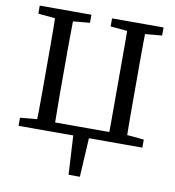

<svg xmlns="http://www.w3.org/2000/svg" viewBox="-94 -754 963 1054"><g transform="rotate(10 387.0 -226.5)"><path d="M135 0Q137 -52 137.5 -103.5Q138 -155 138 -207Q138 -259 138 -310V-359Q138 -412 138 -464Q138 -516 137.5 -568Q137 -620 135 -670H237Q237 -619 236 -567Q235 -515 235 -463Q235 -411 235 -359V-310Q235 -258 235 -206Q235 -154 236 -102.5Q237 -51 237 0ZM537 0Q539 -52 539 -103.5Q539 -155 539 -207Q539 -259 539 -310V-359Q539 -412 539 -464Q539 -516 539 -568Q539 -620 537 -670H639Q638 -619 637.5 -567Q637 -515 637 -463Q637 -411 637 -359V-310Q637 -258 637 -206Q637 -154 637.5 -102.5Q638 -51 639 0ZM42 -625V-670H330V-625L198 -613H174ZM445 -625V-670H732V-625L600 -613H576ZM42 0V-45L174 -57H185V0ZM732 0H589V-57H600L732 -45ZM345 -33H436L422 217H359ZM587 0H187V-53H587Z"/></g></svg>

Font: Source Serif 4 18pt
Style: Regular
Weight: 400
Designer: Frank Grießhammer
Foundry: Adobe Systems Incorporated
Version: Version 4.004;hotconv 1.0.116;makeotfexe 2.5.65601